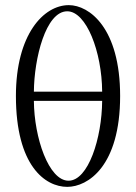

<svg xmlns="http://www.w3.org/2000/svg" viewBox="-20 -718 529 748"><path d="M42 -344C42 -72 156 10 242 10C322 10 448 -70 448 -344C448 -609 328 -698 248 -698C150 -698 42 -584 42 -344ZM378 -361H112C113 -490 158 -674 242 -674C316 -674 377 -517 378 -361ZM378 -325C377 -180 324 -14 247 -14C170 -14 113 -181 112 -325Z"/></svg>

Font: Libertinus Serif Display
Style: Regular
Weight: 400
Designer: Philipp H. Poll, Khaled Hosny
Foundry: Caleb Maclennan
Version: Version 7.050;RELEASE